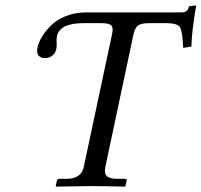

<svg xmlns="http://www.w3.org/2000/svg" viewBox="-20 -691 748 713"><path d="M656.2 -645Q677.2 -645 682.1 -668L708.5 -670.9Q691.4 -570.3 690.9 -518.1L660.2 -513.2Q657.7 -574.7 648.2 -589.8Q638.7 -605 598.6 -605H532.7Q504.9 -605 492.9 -596.4Q481 -587.9 475.6 -563L371.1 -70.8Q366.2 -47.4 377 -37.1Q387.7 -26.9 416.5 -26.9H443.8Q452.1 -26.9 450.2 -19L445.8 0L443.4 2Q355.5 0 316.9 0L188.5 2L187 0L190.9 -19Q192.9 -26.9 200.7 -26.9H226.6Q281.7 -26.9 291 -70.8L396.5 -565.9Q401.4 -588.9 392.8 -596.9Q384.3 -605 356.4 -605H289.6Q201.7 -605 191.4 -556.2Q189 -544.9 190.4 -533.2Q190.9 -517.1 189 -508.8Q185.5 -493.2 173.8 -484.1Q162.1 -475.1 147 -475.1Q132.3 -475.1 123.5 -484.4Q114.7 -493.7 119.6 -516.1Q123.5 -534.2 136 -554.7Q148.4 -575.2 169.2 -596.2Q189.9 -617.2 224.4 -631.1Q258.8 -645 299.3 -645Z"/></svg>

Font: Linux Biolinum O
Style: Italic
Weight: 400
Italic angle: -12°
Designer: Philipp H. Poll
Foundry: Philipp H. Poll
Version: Version 1.1.3